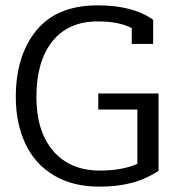

<svg xmlns="http://www.w3.org/2000/svg" viewBox="-20 -682 651 717"><path d="M39 -320Q39 -474 115.5 -568Q192 -662 345 -662Q477 -662 552 -608V-518H472V-577Q425 -602 345 -602Q235 -602 175.5 -527.5Q116 -453 116 -320Q116 -191 179 -118Q242 -45 353 -45Q435 -45 493 -70V-273H347V-333H572V-44Q525 -13 471.5 1Q418 15 351 15Q251 15 180.5 -27.5Q110 -70 74.5 -146Q39 -222 39 -320Z"/></svg>

Font: Pridi Light
Style: Regular
Weight: 300
Designer: Katatrad Team
Foundry: CadsonDemak
Version: Version 1.003